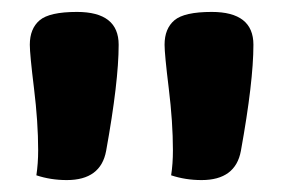

<svg xmlns="http://www.w3.org/2000/svg" viewBox="-20 -757 473 322"><path d="M335 -737Q405 -737 405 -682Q405 -620 384 -504Q375 -455 318 -455Q291 -455 267 -463Q270 -482 270 -505Q270 -552 263 -609Q256 -666 256 -682Q256 -709 272.5 -723Q289 -737 335 -737ZM109 -737Q179 -737 179 -682Q179 -620 158 -504Q149 -455 92 -455Q65 -455 41 -463Q44 -483 44 -505Q44 -552 37 -609Q30 -666 30 -682Q30 -709 46.5 -723Q63 -737 109 -737Z"/></svg>

Font: Overlock Black
Style: Regular
Weight: 900
Designer: Dario Muhafara
Foundry: Dario Manuel Muhafara
Version: Version 1.002